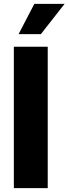

<svg xmlns="http://www.w3.org/2000/svg" viewBox="-20 -968 352 988"><path d="M225.6 -727.5V0H51.3V-727.5ZM75.7 -792.5 156.7 -948.2H312.5L190.4 -792.5Z"/></svg>

Font: Inter 24pt ExtraBold
Style: Regular
Weight: 800
Designer: Rasmus Andersson
Foundry: rsms
Version: Version 4.001;git-66647c0bb